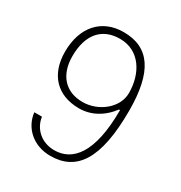

<svg xmlns="http://www.w3.org/2000/svg" viewBox="-172 -846 921 979"><g transform="rotate(30 288.5 -357.0)"><path d="M264 10C417 10 498 -104 498 -391C498 -619 426 -724 274 -724C146 -724 64 -634 64 -488C64 -355 140 -273 270 -273C337 -273 401 -305 450 -370H456C456 -116 374 -25 267 -25C192 -25 137 -75 128 -142H83C92 -58 162 10 264 10ZM269 -310C169 -310 108 -376 108 -487C108 -614 169 -685 275 -685C391 -685 452 -583 452 -468C452 -381 363 -310 269 -310Z"/></g></svg>

Font: Kathrein 35 Thin
Style: Regular
Weight: 250
Designer: Lazydogs Typefoundry, based on Open Sans by Ascender Corporation
Foundry: Lazydogs Typefoundry
Version: Version 1.003;PS 001.003;hotconv 1.0.88;makeotf.lib2.5.64775